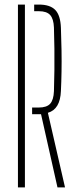

<svg xmlns="http://www.w3.org/2000/svg" viewBox="-20 -820 332 840"><path d="M231.5 0 159.5 -320.5H120.5V-349.5H149Q184.5 -349.5 199.5 -366.2Q214.5 -383 216 -421Q217.5 -467.5 218 -514Q218.5 -560.5 218 -607Q217.5 -653.5 216 -699.5Q214.5 -737.5 199.5 -754.2Q184.5 -771 150 -771H129.5V-800H150Q199 -800 221.8 -776.5Q244.5 -753 246.5 -698.5Q248.5 -647 249.2 -599Q250 -551 249.2 -507Q248.5 -463 246.5 -422Q243.5 -342 189.5 -326.5L264.5 0ZM58.5 0V-800H89V0Z"/></svg>

Font: Big Shoulders Stencil Display ExtraLight
Style: Regular
Weight: 250
Designer: Patric King
Foundry: XO Type Co
Version: Version 2.001